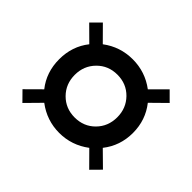

<svg xmlns="http://www.w3.org/2000/svg" viewBox="-109 -676 777 777"><g transform="rotate(-45 279.5 -287.0)"><path d="M49.3 -95.7 112.3 -158.2Q68.8 -215.8 68.8 -287.1Q68.8 -358.4 112.3 -416L49.3 -478L88.9 -517.1L150.9 -454.6Q205.6 -498 279.8 -498Q354 -498 408.7 -454.6L470.7 -517.1L509.8 -478L447.3 -416Q490.2 -358.9 490.2 -287.1Q490.2 -215.3 447.3 -158.2L509.8 -95.7L470.7 -56.6L408.7 -119.6Q353 -75.7 279.8 -75.7Q206.5 -75.7 150.9 -119.6L88.9 -56.6ZM157.2 -287.1Q157.2 -234.9 192.4 -200.2Q227.5 -165.5 279.8 -165.5Q331.5 -165.5 366.9 -200.2Q402.3 -234.9 402.3 -287.1Q402.3 -338.9 366.9 -373.8Q331.5 -408.7 279.8 -408.7Q227.5 -408.7 192.4 -373.8Q157.2 -338.9 157.2 -287.1Z"/></g></svg>

Font: Spartan MB SemBd
Style: Regular
Weight: 600
Designer: Matt Bailey, Mirko Velimirovic
Foundry: Matt Bailey
Version: Version 1.005